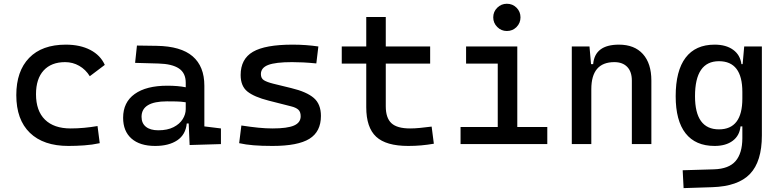

<svg xmlns="http://www.w3.org/2000/svg" viewBox="-20 -764 4142 1018"><path d="M342.8 9.8Q210.4 9.8 138.4 -59.8Q66.4 -129.4 66.4 -259.8Q66.4 -386.7 134.5 -457Q202.6 -527.3 329.1 -527.3Q404.8 -527.3 458.7 -499.3Q512.7 -471.2 535.6 -419.9L456.1 -359.9Q434.1 -395.5 399.9 -415Q365.7 -434.6 325.2 -434.6Q252 -434.6 211.4 -390.4Q170.9 -346.2 170.9 -264.6Q170.9 -176.3 218.5 -129.6Q266.1 -83 354.5 -83Q390.6 -83 426.8 -86.4Q462.9 -89.8 497.1 -95.7L508.8 -4.9Q468.8 3.9 426 6.8Q383.3 9.8 342.8 9.8Z M985.4 4.9 980.5 -109.4H970.2Q964.4 -49.8 919.7 -20Q875 9.8 802.7 9.8Q721.7 9.8 677.2 -29.3Q632.8 -68.4 632.8 -139.6Q632.8 -221.7 694.1 -265.6Q755.4 -309.6 867.2 -309.6Q922.9 -309.6 964.8 -301.3V-325.2Q964.8 -377 928.5 -401.1Q892.1 -425.3 820.3 -427.2L696.3 -430.7L706.1 -522.5L810.5 -521Q939 -519 1001.2 -465.6Q1063.5 -412.1 1063.5 -309.6V-93.8L1151.4 -83V0ZM964.8 -221.7Q939.9 -225.6 915.3 -226.1Q890.6 -226.6 865.2 -226.6Q730.5 -226.6 730.5 -144.5Q730.5 -110.4 753.7 -91.8Q776.9 -73.2 819.3 -73.2Q867.7 -73.2 900.1 -89.8Q932.6 -106.4 948.7 -132.3Q964.8 -158.2 964.8 -185.5Z M1424.8 9.8Q1366.2 9.8 1324.5 6.3Q1282.7 2.9 1248 -4.9L1259.8 -98.6Q1311 -90.8 1350.3 -86.9Q1389.6 -83 1424.8 -83Q1503.4 -83 1538.8 -98.4Q1574.2 -113.8 1574.2 -147.5Q1574.2 -170.9 1561.8 -182.4Q1549.3 -193.8 1523.4 -200.2L1404.3 -230.5Q1327.6 -250 1291.7 -278.8Q1255.9 -307.6 1255.9 -366.2Q1255.9 -451.2 1321 -489.3Q1386.2 -527.3 1531.2 -527.3Q1602.5 -527.3 1668 -517.6L1657.2 -427.7Q1617.7 -431.6 1587.4 -433.1Q1557.1 -434.6 1528.3 -434.6Q1441.4 -434.6 1402.3 -419.7Q1363.3 -404.8 1363.3 -371.1Q1363.3 -348.6 1379.4 -338.6Q1395.5 -328.6 1428.7 -320.3L1524.4 -296.9Q1606 -277.3 1643.8 -244.6Q1681.6 -211.9 1681.6 -149.4Q1681.6 -65.9 1620.6 -28.1Q1559.6 9.8 1424.8 9.8Z M2144.5 9.8Q2026.9 9.8 1974.4 -39.1Q1921.9 -87.9 1921.9 -195.3V-426.8H1792V-517.6H1921.9V-673.8H2025.4V-517.6H2260.7V-426.8H2025.4V-200.2Q2025.4 -138.7 2055.4 -110.8Q2085.4 -83 2154.3 -83Q2178.7 -83 2206.1 -85.7Q2233.4 -88.4 2268.6 -92.8L2280.3 -2Q2246.1 3.9 2213.6 6.8Q2181.2 9.8 2144.5 9.8Z M2421.9 0V-90.8H2619.1V-426.8H2451.2V-517.6H2722.7V-90.8H2881.8V0ZM2667.5 -599.6Q2637.7 -599.6 2616.5 -620.8Q2595.2 -642.1 2595.2 -671.9Q2595.2 -702.1 2616.5 -723.1Q2637.7 -744.1 2667.5 -744.1Q2697.8 -744.1 2718.8 -723.1Q2739.7 -702.1 2739.7 -671.9Q2739.7 -642.1 2718.8 -620.8Q2697.8 -599.6 2667.5 -599.6Z M3330.1 0V-336.9Q3330.1 -383.8 3305.7 -409.2Q3281.2 -434.6 3237.3 -434.6Q3115.2 -434.6 3115.2 -291V0H3011.7V-517.6H3105.5L3113.8 -423.8H3125Q3133.8 -527.3 3261.7 -527.3Q3343.8 -527.3 3388.7 -477.5Q3433.6 -427.7 3433.6 -336.9V0Z M3604.5 233.4 3599.6 138.7 3765.6 133.8Q3844.2 131.3 3879.9 90.3Q3915.5 49.3 3916 -30.3V-93.8H3906.2Q3901.4 -44.9 3865 -17.6Q3828.6 9.8 3769 9.8Q3667.5 9.8 3615 -57.1Q3562.5 -124 3562.5 -253.9Q3562.5 -388.7 3615 -458Q3667.5 -527.3 3769 -527.3Q3829.6 -527.3 3867.2 -500Q3904.8 -472.7 3911.1 -423.8H3917.5L3925.8 -517.6H4019.5V-45.9Q4019.5 92.3 3956.5 158.2Q3893.6 224.1 3755.9 228.5ZM3916 -276.4Q3916 -439.5 3792 -439.5Q3665 -439.5 3665 -253.9Q3665 -78.1 3792 -78.1Q3916 -78.1 3916 -241.2Z"/></svg>

Font: CaskaydiaCove NFP
Style: Regular
Weight: 400
Designer: Aaron Bell
Foundry: Saja Typeworks
Version: Version 2111.001; VTT 6.35;Nerd Fonts 3.1.1